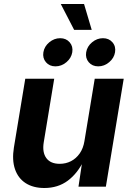

<svg xmlns="http://www.w3.org/2000/svg" viewBox="-20 -944 663 971"><path d="M204.4 6.8Q148.2 6.8 109.9 -17.7Q71.7 -42.3 55.8 -88.5Q40 -134.6 50.4 -198.7L107.8 -545.9H254.2L201.2 -224.2Q193 -173.6 214.3 -144.5Q235.5 -115.5 282 -115.5Q312.9 -115.5 339 -128.9Q365 -142.3 383 -167.9Q401 -193.5 406.9 -229.8L459.1 -545.9H605.7L515.4 0H376.9L397.3 -136.3H405.8Q373 -67.5 322.9 -30.3Q272.9 6.8 204.4 6.8ZM476.9 -608.4Q446.7 -608.4 428.8 -629.3Q411 -650.2 415.8 -679.7Q420.6 -709.2 445.5 -730Q470.4 -750.8 500.7 -750.8Q530.9 -750.8 548.8 -730Q566.7 -709.2 561.8 -679.7Q557 -650.2 532 -629.3Q507.1 -608.4 476.9 -608.4ZM260.5 -608.4Q230.3 -608.4 212.4 -629.3Q194.6 -650.2 199.4 -679.7Q204.2 -709.2 229.1 -730Q254 -750.8 284.3 -750.8Q314.5 -750.8 332.4 -730Q350.3 -709.2 345.5 -679.7Q340.6 -650.2 315.7 -629.3Q290.7 -608.4 260.5 -608.4ZM354.9 -793.1 287.3 -923.9H405L443.8 -793.1Z"/></svg>

Font: Inter Variable
Style: Italic
Weight: 400
Italic angle: -9.39999°
Designer: Rasmus Andersson
Foundry: rsms
Version: Version 4.001;git-9221beed3